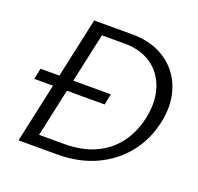

<svg xmlns="http://www.w3.org/2000/svg" viewBox="-117 -785 942 912"><g transform="rotate(20 354.0 -329.0)"><path d="M66.1 0 209.1 -658H402.4Q477 -658 534.7 -631.3Q592.4 -604.6 629.2 -556.7Q666.1 -508.8 678 -445.1Q689.8 -381.5 672.8 -307.9Q652.3 -217.1 596.5 -147.8Q540.8 -78.5 455.5 -39.2Q370.3 0 259.5 0ZM36.9 -300.1 47.8 -355.4H403.3L392.4 -300.1ZM148.9 -58H275.3Q364.6 -58 430.3 -87.6Q495.9 -117.2 538.3 -172Q580.7 -226.7 598 -301.8Q612.8 -365.6 604.5 -420.8Q596.2 -475.9 567.6 -517.2Q539 -558.5 492.3 -581.4Q445.6 -604.4 382.7 -604.4H267.7Z"/></g></svg>

Font: Ysabeau
Style: Bold Italic
Weight: 700
Italic angle: -12°
Designer: Christian Thalmann (Catharsis Fonts)
Version: Version 2.002